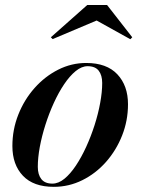

<svg xmlns="http://www.w3.org/2000/svg" viewBox="-20 -714 548 744"><path d="M188.5 10Q109.5 10 68.8 -33Q28 -76 28 -148Q28 -212 51 -270Q74 -328 114 -373Q154 -418 205.5 -444Q257 -470 314 -470Q393.5 -470 434.8 -426Q476 -382 476 -310Q476 -246.5 453.2 -189Q430.5 -131.5 390.8 -86.5Q351 -41.5 299 -15.8Q247 10 188.5 10ZM183 -2.5Q206.5 -2.5 229.5 -21.2Q252.5 -40 274 -72.2Q295.5 -104.5 314 -145Q332.5 -185.5 346.5 -229.2Q360.5 -273 368.2 -315.2Q376 -357.5 376 -392.5Q376 -422.5 362.5 -440Q349 -457.5 319.5 -457.5Q296.5 -457.5 273.2 -438.5Q250 -419.5 228.5 -387.5Q207 -355.5 188.5 -315Q170 -274.5 156 -230.5Q142 -186.5 134.2 -144.5Q126.5 -102.5 126.5 -67.5Q126.5 -37.5 140.2 -20Q154 -2.5 183 -2.5ZM184 -562.5 177 -569.5 318 -694.5H395L492.5 -569.5L485 -562L354.5 -634.5Z"/></svg>

Font: Bodoni Moda 18pt SemiBold
Style: Italic
Weight: 600
Italic angle: -13°
Designer: Owen Earl
Foundry: indestructible type
Version: Version 2.005